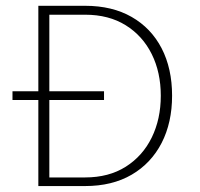

<svg xmlns="http://www.w3.org/2000/svg" viewBox="-20 -626 673 646"><path d="M22 -319H330V-289.5H22ZM109 -606.5H266.5Q357.5 -606.5 423 -569Q488.5 -531.5 523.8 -463.5Q559 -395.5 559 -304Q559 -213.5 523.8 -145Q488.5 -76.5 423 -38.2Q357.5 0 266.5 0H109ZM146 -576.5V-29H266.5Q346 -29 403 -65Q460 -101 490.5 -163.2Q521 -225.5 521 -304Q521 -382.5 490.5 -444Q460 -505.5 403 -541Q346 -576.5 266.5 -576.5Z"/></svg>

Font: Karla ExtraLight
Style: Regular
Weight: 250
Designer: Jonathan Pinhorn
Version: Version 2.004;gftools[0.9.33]